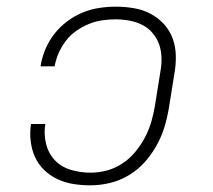

<svg xmlns="http://www.w3.org/2000/svg" viewBox="-20 -548 640 576"><path d="M251 8Q225 8 200 4Q175 0 152.5 -10.5Q130 -21 112.5 -38Q95 -55 85 -77Q75 -99 72 -125Q69 -151 73 -176H116Q111 -147 118 -117.5Q125 -88 144.5 -67.5Q164 -47 192.5 -38.5Q221 -30 251 -30Q276 -30 300.5 -36.5Q325 -43 347 -57.5Q369 -72 386 -92.5Q403 -113 415 -136Q427 -159 434 -183Q441 -207 445 -232L461 -332Q465 -353 464.5 -374.5Q464 -396 457.5 -414.5Q451 -433 438 -448.5Q425 -464 407.5 -473Q390 -482 369 -486Q348 -490 327 -490Q307 -490 286.5 -487Q266 -484 246.5 -476Q227 -468 209 -455.5Q191 -443 178 -426Q165 -409 156.5 -390Q148 -371 144 -350Q144 -350 144 -350Q144 -350 144 -349H102Q102 -350 102 -350Q102 -350 102 -351Q106 -376 116 -400Q126 -424 142.5 -445.5Q159 -467 181 -483.5Q203 -500 227 -510Q251 -520 276.5 -524Q302 -528 327 -528Q355 -528 381.5 -523.5Q408 -519 431 -507Q454 -495 471.5 -476Q489 -457 498 -432.5Q507 -408 507.5 -380.5Q508 -353 503 -326L487 -226Q482 -196 473.5 -167.5Q465 -139 450 -112Q435 -85 414 -61.5Q393 -38 366 -22Q339 -6 309.5 1Q280 8 251 8Z"/></svg>

Font: Iosevka Etoile XLtObl
Style: Regular
Weight: 200
Italic angle: -9°
Designer: Belleve Invis
Foundry: Belleve Invis
Version: Version 15.5.2; ttfautohint (v1.8.4)